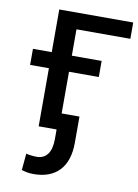

<svg xmlns="http://www.w3.org/2000/svg" viewBox="-84 -584 616 855"><g transform="rotate(10 224.0 -157.0)"><path d="M448.2 -454.6H204.6V0H113.8V-528.3H448.2ZM339.4 -262.7H28.8V-335.4H339.4ZM285.2 -74.2V43.5Q285.2 126.5 244.4 169.9Q203.6 213.4 127.9 213.4Q112.3 213.4 100.1 211.2Q87.9 209 73.7 204.6L80.6 129.4Q87.4 131.8 102.8 133.5Q118.2 135.3 127.9 135.3Q160.2 135.3 177.5 112.1Q194.8 88.9 194.8 43.5V-74.2Z"/></g></svg>

Font: Roboto Web
Style: Regular
Weight: 400
Designer: Google
Version: Version 1.200310; 2013